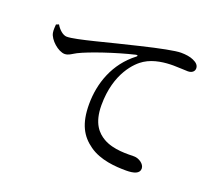

<svg xmlns="http://www.w3.org/2000/svg" viewBox="-120 -893 1239 1076"><g transform="rotate(20 500.0 -355.0)"><path d="M75 -627C74 -612 72 -595 75 -577C82 -538 138 -488 177 -488C200 -488 221 -506 241 -516C301 -546 442 -594 555 -621C566 -623 567 -617 560 -612C447 -526 402 -396 402 -271C402 -154 438 -91 502 -46C569 2 661 8 724 8C770 8 803 -2 803 -32C803 -60 767 -82 740 -82C703 -82 617 -76 554 -113C515 -136 469 -179 469 -290C469 -481 564 -571 606 -597C658 -630 725 -636 772 -636C807 -636 837 -633 859 -633C884 -633 898 -647 898 -664C898 -682 886 -695 863 -705C844 -714 816 -718 788 -718C755 -718 669 -701 557 -674C389 -635 210 -583 155 -583C132 -583 106 -607 91 -633Z"/></g></svg>

Font: Noto Serif SC Medium
Style: Regular
Weight: 500
Designer: Ryoko NISHIZUKA 西塚涼子 (kana & ideographs); Frank Grießhammer (Latin, Greek & Cyrillic); Wenlong ZHANG 张文龙 (bopomofo); San
Foundry: Adobe Systems Incorporated
Version: Version 1.001;PS 1.001;hotconv 16.6.54;makeotf.lib2.5.65590